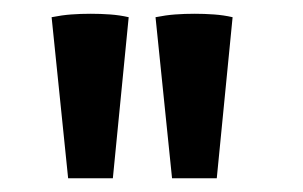

<svg xmlns="http://www.w3.org/2000/svg" viewBox="-20 -691 441 279"><path d="M79 -432 55 -666Q70 -669 83.5 -670Q97 -671 112 -671Q126 -671 140 -670Q154 -669 167 -666L144 -432ZM230 -432 206 -666Q221 -669 234.5 -670Q248 -671 263 -671Q277 -671 291 -670Q305 -669 318 -666L295 -432Z"/></svg>

Font: Piazzolla SC SemiBold
Style: Regular
Weight: 600
Designer: Juan Pablo del Peral
Foundry: Huerta Tipografica
Version: Version 1.330